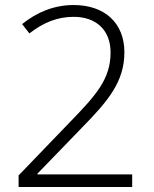

<svg xmlns="http://www.w3.org/2000/svg" viewBox="-20 -744 612 764"><path d="M506 0V-50H129V-53L307 -237C410 -342 475 -419 475 -536C475 -652 397 -724 273 -724C196 -724 127 -696 68 -648L97 -611C152 -654 208 -677 273 -677C362 -677 420 -625 420 -535C420 -431 364 -367 261 -261L54 -46V0Z"/></svg>

Font: Noto Sans Sinhala UI Light
Style: Regular
Weight: 300
Designer: Jelle Bosma - Monotype Design Team
Foundry: Monotype Imaging Inc.
Version: Version 2.006